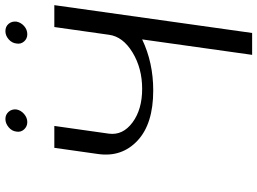

<svg xmlns="http://www.w3.org/2000/svg" viewBox="-144 -832 976 728"><g transform="rotate(-90 344.0 -468.0)"><path d="M583 0H500L558.6 -417Q470.7 -375 365.2 -375Q238.3 -375 174.8 -434.6Q111.3 -494.1 124 -584L147.5 -750H230.5L201.2 -543Q194.3 -490.2 243.7 -453.6Q293 -417 371.1 -417Q449.2 -417 509.3 -453.6Q569.3 -490.2 576.2 -543L605.5 -750H688.5ZM589.8 -935.5Q607.4 -935.5 617.7 -923.3Q627.9 -911.1 626 -893.6Q623 -877 609.4 -864.7Q595.7 -852.5 578.1 -852.5Q561.5 -852.5 550.8 -864.7Q540 -877 543 -893.6Q544.9 -911.1 559.1 -923.3Q573.2 -935.5 589.8 -935.5ZM293 -893.6Q290 -877 275.9 -864.7Q261.7 -852.5 245.1 -852.5Q228.5 -852.5 217.3 -864.7Q206.1 -877 209 -893.6Q210.9 -911.1 225.6 -923.3Q240.2 -935.5 256.8 -935.5Q273.4 -935.5 284.2 -923.3Q294.9 -911.1 293 -893.6Z"/></g></svg>

Font: okolaks
Style: RegularItalic
Weight: 500
Italic angle: -8°
Version: Version 000.6.0